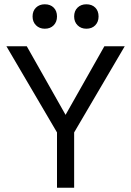

<svg xmlns="http://www.w3.org/2000/svg" viewBox="-20 -876 612 896"><path d="M10 0ZM326 -258V0H246V-258L10 -660H105L286 -340L467 -660H562ZM246 -799Q246 -774 230.5 -758Q215 -742 189 -742Q164 -742 148 -758Q132 -774 132 -799Q132 -825 148 -840.5Q164 -856 189 -856Q215 -856 230.5 -840.5Q246 -825 246 -799ZM440 -799Q440 -774 424.5 -758Q409 -742 383 -742Q358 -742 342 -758Q326 -774 326 -799Q326 -825 342 -840.5Q358 -856 383 -856Q409 -856 424.5 -840.5Q440 -825 440 -799Z"/></svg>

Font: Work Sans
Style: Regular
Weight: 400
Designer: Wei Huang
Foundry: Wei Huang
Version: Version 1.500; ttfautohint (v1.6)